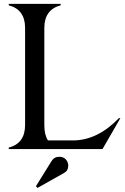

<svg xmlns="http://www.w3.org/2000/svg" viewBox="-20 -757 636 975"><path d="M281.2 39.1Q302.2 39.1 314.5 52.7Q326.7 66.4 326.7 84.5Q326.7 109.4 305.7 121.1Q305.7 121.1 170.4 197.3L162.6 188.5L241.7 61Q255.4 39.1 281.2 39.1ZM24.4 0V-7.3Q107.4 -29.3 107.4 -122.1V-615.2Q107.4 -708.5 24.4 -730V-737.3H288.1V-730Q205.1 -708 205.1 -615.2V-122.1Q205.1 -71.8 223.6 -43.9H350.1Q474.6 -43.9 584 -157.2H591.3L500.5 0Z"/></svg>

Font: Modern Antiqua
Style: Book
Weight: 400
Designer: Wojciech Kalinowski "wmk69" (wmk69@o2.pl)
Foundry: Wojciech Kalinowski "wmk69" (wmk69@o2.pl)
Version: Version 3.1.0; 2021-05-28